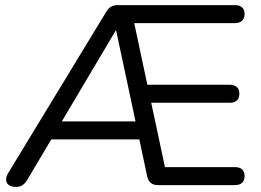

<svg xmlns="http://www.w3.org/2000/svg" viewBox="-20 -725 1022 752"><path d="M42.5 7Q24 7 14 -0.8Q4 -8.5 4 -21Q4 -33.5 12 -47L396.5 -679.5Q404.5 -693 415.5 -699Q426.5 -705 442 -705H900Q918.5 -705 928.2 -696Q938 -687 938 -670.5Q938 -653 928.2 -643.8Q918.5 -634.5 900 -634.5H481L499.5 -663.5L562 -370L532 -393H879.5Q898 -393 907.8 -384Q917.5 -375 917.5 -358Q917.5 -340.5 907.8 -331.5Q898 -322.5 879.5 -322.5H547L567.5 -345L632 -42.5L598.5 -70.5H900Q918.5 -70.5 928.2 -61.5Q938 -52.5 938 -35.5Q938 -18 928.2 -9Q918.5 0 900 0H598Q564.5 0 556.5 -33.5L520.5 -204L551.5 -179H161L194.5 -202L87 -21Q79 -7.5 68.8 -0.2Q58.5 7 42.5 7ZM433 -605 210 -229 201 -249.5H530.5L515.5 -227.5L435 -605Z"/></svg>

Font: Nunito ExtraLight
Style: Regular
Weight: 200
Designer: Vernon Adams
Foundry: Vernon Adams
Version: Version 3.602;April 4, 2023;FontCreator 14.0.0.2856 64-bit